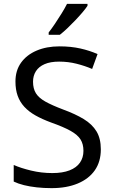

<svg xmlns="http://www.w3.org/2000/svg" viewBox="-20 -964 589 994"><path d="M502 -191Q502 -127 471 -82.5Q440 -38 382.5 -14Q325 10 247 10Q207 10 170.5 6Q134 2 104 -5.5Q74 -13 51 -24V-110Q87 -94 140.5 -81Q194 -68 251 -68Q304 -68 340 -82Q376 -96 394 -122Q412 -148 412 -183Q412 -218 397 -242Q382 -266 345.5 -286.5Q309 -307 244 -330Q198 -347 163.5 -366.5Q129 -386 106 -411Q83 -436 71.5 -468Q60 -500 60 -542Q60 -599 89 -639.5Q118 -680 169.5 -702Q221 -724 288 -724Q347 -724 396 -713Q445 -702 485 -684L457 -607Q420 -623 376.5 -634Q333 -645 286 -645Q241 -645 211 -632Q181 -619 166 -595.5Q151 -572 151 -541Q151 -505 166 -481Q181 -457 215 -438Q249 -419 307 -397Q370 -374 413.5 -347.5Q457 -321 479.5 -284Q502 -247 502 -191ZM433 -934Q424 -920 407 -900Q390 -880 369.5 -858.5Q349 -837 328.5 -817.5Q308 -798 290 -784H232V-796Q247 -815 264.5 -841Q282 -867 299 -894.5Q316 -922 327 -944H433Z"/></svg>

Font: Noto Sans Telugu
Style: Regular
Weight: 400
Designer: Jelle Bosma - Monotype Design Team
Foundry: Monotype Imaging Inc.
Version: Version 2.003